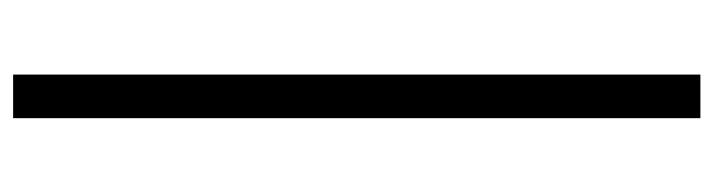

<svg xmlns="http://www.w3.org/2000/svg" viewBox="-406 -446 1057 284"><g transform="rotate(90 122.0 -303.5)"><path d="M89.8 -811.5H154.3V205.1H89.8Z"/></g></svg>

Font: Reddit Sans Vanilla
Style: Regular
Weight: 400
Designer: Stephen Hutchings
Foundry: Reddit
Version: Version 1.013